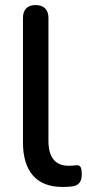

<svg xmlns="http://www.w3.org/2000/svg" viewBox="-20 -732 346 761"><path d="M228 9Q150 9 110.5 -36.5Q71 -82 71 -168V-661Q71 -686 84 -699Q97 -712 121 -712Q145 -712 158.5 -699Q172 -686 172 -661V-174Q172 -124 192.5 -99.5Q213 -75 252 -75Q261 -75 268 -75.5Q275 -76 282 -77Q294 -78 299 -70.5Q304 -63 304 -40Q304 -19 295 -7.5Q286 4 266 7Q257 8 247 8.5Q237 9 228 9Z"/></svg>

Font: Nunito ExtraLight SemiBold
Style: Regular
Weight: 600
Version: Version 3.602